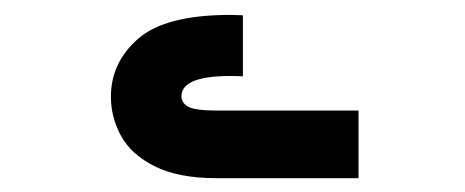

<svg xmlns="http://www.w3.org/2000/svg" viewBox="-20 -408 640 264"><path d="M296.5 -303.5Q229.5 -303.5 229.5 -275.5Q229.5 -266.5 239 -261.2Q248.5 -256 278 -256H473V-163H278Q225.5 -163 193 -179.2Q160.5 -195.5 146.5 -221Q132.5 -246.5 132.5 -275Q132.5 -322 170 -354.8Q207.5 -387.5 296.5 -387.5L314 -387V-303Q307.5 -303.5 296.5 -303.5Z"/></svg>

Font: JuliaMono Black
Style: Italic
Weight: 900
Italic angle: -9°
Monospace: yes
Designer: cormullion
Foundry: corm
Version: Version 0.057; ttfautohint (v1.8.4)